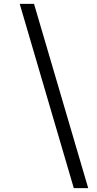

<svg xmlns="http://www.w3.org/2000/svg" viewBox="-20 -802 506 999"><path d="M364 177 82.5 -782H157L439 177Z"/></svg>

Font: Merriweather 36pt
Style: Italic
Weight: 400
Italic angle: -7.8°
Version: Version 2.101